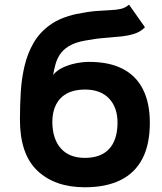

<svg xmlns="http://www.w3.org/2000/svg" viewBox="-20 -776 685 812"><path d="M339 16Q212 16 138.2 -54Q64.3 -124 64.3 -270.3Q64.3 -328.7 67.8 -386.3Q71.3 -444 83.8 -497Q96.3 -550 121.8 -594.3Q147.3 -638.7 191.3 -670.3Q235.3 -702 302.7 -716.7Q352 -726.7 387.8 -729.5Q423.7 -732.3 449 -733.3Q474.3 -734.3 492.5 -738.8Q510.7 -743.3 525.7 -756.3L593 -660.7Q575 -642 549.7 -633.7Q524.3 -625.3 492.2 -621.8Q460 -618.3 421.7 -615.5Q383.3 -612.7 339.7 -604.3Q297 -596.7 271.5 -581Q246 -565.3 233 -545Q220 -524.7 214.2 -502.3Q208.3 -480 204.7 -458.7Q218.7 -477.3 244.7 -489.8Q270.7 -502.3 300.8 -508.3Q331 -514.3 356.7 -514.3Q442 -514.3 499 -484.8Q556 -455.3 584.8 -397.8Q613.7 -340.3 613.7 -257Q613.7 -165.3 582.2 -104.8Q550.7 -44.3 489.5 -14.2Q428.3 16 339 16ZM339 -108.3Q406 -108.3 441.2 -145.8Q476.3 -183.3 477 -255.3Q477.7 -320.3 441.8 -358.8Q406 -397.3 339 -397.3Q294.7 -397.3 264 -381.2Q233.3 -365 217.3 -334.2Q201.3 -303.3 201.3 -260Q202 -188 237.5 -148.2Q273 -108.3 339 -108.3Z"/></svg>

Font: Nata Sans
Style: Regular
Weight: 400
Designer: Daniel Uzquiano Cruz
Version: Version 1.001